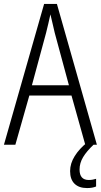

<svg xmlns="http://www.w3.org/2000/svg" viewBox="-20 -735 512 975"><path d="M413 0 343 -250H129L58 0H0L204 -715H269L472 0ZM258 -568Q253 -591 247 -615.5Q241 -640 236 -662Q231 -639 225.5 -615.5Q220 -592 214 -568L142 -302H330ZM384 126Q384 179 431 179Q442 179 452 177Q462 175 468 173V212Q459 216 447.5 218Q436 220 422 220Q381 220 358.5 198Q336 176 336 134Q336 95 359.5 57.5Q383 20 422 -11L455 0Q420 33 402 63Q384 93 384 126Z"/></svg>

Font: Noto Sans Gujarati UI Condensed Light
Style: Regular
Weight: 300
Width: 3
Designer: Jelle Bosma - Monotype Design Team, Universal Thirst
Foundry: Monotype Imaging Inc.
Version: Version 2.106; ttfautohint (v1.8.4.7-5d5b)